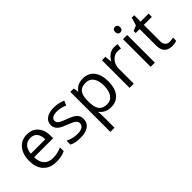

<svg xmlns="http://www.w3.org/2000/svg" viewBox="18 -1562 2630 2630"><g transform="rotate(-45 1332.5 -247.0)"><path d="M312 9.8Q193.4 9.8 124.8 -62.5Q56.2 -134.8 56.2 -263.2Q56.2 -392.6 119.9 -468.8Q183.6 -544.9 291 -544.9Q391.6 -544.9 450.2 -478.8Q508.8 -412.6 508.8 -304.2V-252.9H140.1Q142.6 -158.7 187.7 -109.9Q232.9 -61 314.9 -61Q401.4 -61 485.8 -97.2V-24.9Q442.9 -6.3 404.5 1.7Q366.2 9.8 312 9.8ZM290 -477.1Q225.6 -477.1 187.3 -435.1Q148.9 -393.1 142.1 -318.8H421.9Q421.9 -395.5 387.7 -436.3Q353.5 -477.1 290 -477.1Z M992.2 -146Q992.2 -71.3 936.5 -30.8Q880.9 9.8 780.3 9.8Q673.8 9.8 614.3 -23.9V-99.1Q652.8 -79.6 697 -68.4Q741.2 -57.1 782.2 -57.1Q845.7 -57.1 879.9 -77.4Q914.1 -97.7 914.1 -139.2Q914.1 -170.4 887 -192.6Q859.9 -214.8 781.2 -245.1Q706.5 -272.9 675 -293.7Q643.6 -314.5 628.2 -340.8Q612.8 -367.2 612.8 -403.8Q612.8 -469.2 666 -507.1Q719.2 -544.9 812 -544.9Q898.4 -544.9 981 -509.8L952.1 -443.8Q871.6 -477.1 806.2 -477.1Q748.5 -477.1 719.2 -459Q689.9 -440.9 689.9 -409.2Q689.9 -387.7 700.9 -372.6Q711.9 -357.4 736.3 -343.8Q760.7 -330.1 830.1 -304.2Q925.3 -269.5 958.7 -234.4Q992.2 -199.2 992.2 -146Z M1373 9.8Q1320.8 9.8 1277.6 -9.5Q1234.4 -28.8 1205.1 -68.8H1199.2Q1205.1 -22 1205.1 20V240.2H1124V-535.2H1189.9L1201.2 -461.9H1205.1Q1236.3 -505.9 1277.8 -525.4Q1319.3 -544.9 1373 -544.9Q1479.5 -544.9 1537.4 -472.2Q1595.2 -399.4 1595.2 -268.1Q1595.2 -136.2 1536.4 -63.2Q1477.5 9.8 1373 9.8ZM1361.3 -476.1Q1279.3 -476.1 1242.7 -430.7Q1206.1 -385.3 1205.1 -286.1V-268.1Q1205.1 -155.3 1242.7 -106.7Q1280.3 -58.1 1363.3 -58.1Q1432.6 -58.1 1471.9 -114.3Q1511.2 -170.4 1511.2 -269Q1511.2 -369.1 1471.9 -422.6Q1432.6 -476.1 1361.3 -476.1Z M1981 -544.9Q2016.6 -544.9 2044.9 -539.1L2033.7 -463.9Q2000.5 -471.2 1975.1 -471.2Q1910.2 -471.2 1864 -418.5Q1817.9 -365.7 1817.9 -287.1V0H1736.8V-535.2H1803.7L1813 -436H1816.9Q1846.7 -488.3 1888.7 -516.6Q1930.7 -544.9 1981 -544.9Z M2226.1 0H2145V-535.2H2226.1ZM2138.2 -680.2Q2138.2 -708 2151.9 -720.9Q2165.5 -733.9 2186 -733.9Q2205.6 -733.9 2219.7 -720.7Q2233.9 -707.5 2233.9 -680.2Q2233.9 -652.8 2219.7 -639.4Q2205.6 -626 2186 -626Q2165.5 -626 2151.9 -639.4Q2138.2 -652.8 2138.2 -680.2Z M2570.8 -57.1Q2592.3 -57.1 2612.3 -60.3Q2632.3 -63.5 2644 -66.9V-4.9Q2630.9 1.5 2605.2 5.6Q2579.6 9.8 2559.1 9.8Q2403.8 9.8 2403.8 -153.8V-472.2H2327.1V-511.2L2403.8 -544.9L2438 -659.2H2484.9V-535.2H2640.1V-472.2H2484.9V-157.2Q2484.9 -108.9 2507.8 -83Q2530.8 -57.1 2570.8 -57.1Z"/></g></svg>

Font: f02265186
Style: Regular
Weight: 400
Foundry: Ascender Corporation
Version: Version 1.10